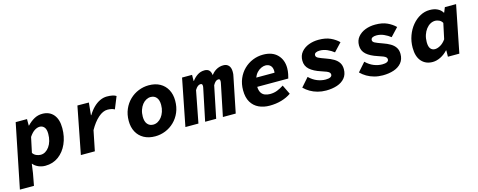

<svg xmlns="http://www.w3.org/2000/svg" viewBox="-57 -1147 4888 1964"><g transform="rotate(-15 2387.5 -165.0)"><path d="M-25 180 112 -498H232V-429H235Q271 -467 310.5 -488.5Q350 -510 396 -510Q471 -510 514 -459.5Q557 -409 557 -316Q557 -225 524 -150.5Q491 -76 431 -32Q371 12 291 12Q252 12 218 -3Q184 -18 163 -44H161L148 51L124 180ZM274 -109Q301 -109 324 -123Q347 -137 365 -162Q383 -187 393 -221.5Q403 -256 403 -297Q403 -345 384 -367Q365 -389 336 -389Q310 -389 281.5 -371Q253 -353 225 -311L191 -151Q204 -130 227.5 -119.5Q251 -109 274 -109Z M669 0 766 -499 887 -498 874 -367H878Q904 -411 937 -443.5Q970 -476 1006.5 -493Q1043 -510 1080 -510Q1113 -510 1139 -504.5Q1165 -499 1178 -489L1126 -361Q1110 -370 1091 -374Q1072 -378 1051 -378Q1003 -378 953 -334Q903 -290 860 -213L817 0Z M1455 12Q1386 12 1336 -15.5Q1286 -43 1259 -93Q1232 -143 1232 -210Q1232 -278 1256 -333.5Q1280 -389 1321 -428.5Q1362 -468 1414.5 -489Q1467 -510 1523 -510Q1592 -510 1641.5 -482.5Q1691 -455 1718 -405Q1745 -355 1745 -288Q1745 -220 1721.5 -165Q1698 -110 1657 -70Q1616 -30 1563.5 -9Q1511 12 1455 12ZM1466 -109Q1491 -109 1514 -121.5Q1537 -134 1555 -157Q1573 -180 1584 -212.5Q1595 -245 1595 -283Q1595 -335 1572.5 -362Q1550 -389 1511 -389Q1487 -389 1463.5 -376.5Q1440 -364 1422 -341Q1404 -318 1393 -286Q1382 -254 1382 -215Q1382 -163 1405 -136Q1428 -109 1466 -109Z M1776 0 1874 -498H1980L1979 -434H1983Q2004 -464 2037.5 -487Q2071 -510 2115 -510Q2147 -510 2164.5 -491Q2182 -472 2184 -431L2173 -425Q2199 -467 2235 -488.5Q2271 -510 2313 -510Q2349 -510 2369.5 -487.5Q2390 -465 2390 -421Q2390 -408 2389 -396.5Q2388 -385 2384 -370L2309 0H2173L2243 -341Q2245 -350 2245 -354Q2245 -358 2245 -362Q2245 -375 2240.5 -379.5Q2236 -384 2226 -384Q2212 -384 2198.5 -373Q2185 -362 2171 -337L2102 0H1985L2056 -341Q2058 -350 2058 -354Q2058 -358 2058 -362Q2058 -375 2052.5 -379.5Q2047 -384 2038 -384Q2023 -384 2008.5 -373Q1994 -362 1979 -337L1914 0Z M2667 12Q2603 12 2552.5 -11.5Q2502 -35 2472.5 -84Q2443 -133 2443 -210Q2443 -278 2466.5 -333Q2490 -388 2530.5 -427.5Q2571 -467 2623.5 -488.5Q2676 -510 2733 -510Q2831 -510 2884.5 -455.5Q2938 -401 2938 -314Q2938 -282 2931.5 -251Q2925 -220 2921 -207H2554L2570 -301H2837L2796 -279Q2798 -288 2800 -297.5Q2802 -307 2802 -317Q2802 -356 2782 -376.5Q2762 -397 2729 -397Q2708 -397 2683.5 -386Q2659 -375 2638.5 -353Q2618 -331 2605 -297Q2592 -263 2592 -216Q2592 -172 2606.5 -147Q2621 -122 2646.5 -112Q2672 -102 2701 -102Q2743 -102 2778 -116Q2813 -130 2847 -152L2895 -53Q2851 -22 2792.5 -5Q2734 12 2667 12Z M3265 12Q3218 12 3175.5 0.5Q3133 -11 3098 -31.5Q3063 -52 3035 -80L3116 -172Q3156 -133 3200.5 -115.5Q3245 -98 3289 -98Q3321 -98 3338.5 -107Q3356 -116 3356 -133Q3356 -146 3347.5 -155Q3339 -164 3319 -172.5Q3299 -181 3264 -192Q3189 -216 3148 -252.5Q3107 -289 3107 -346Q3107 -400 3137.5 -436.5Q3168 -473 3216.5 -491.5Q3265 -510 3322 -510Q3396 -510 3447 -486.5Q3498 -463 3533 -428L3452 -342Q3422 -366 3384 -383Q3346 -400 3305 -400Q3279 -400 3263 -391.5Q3247 -383 3247 -365Q3247 -347 3269 -335.5Q3291 -324 3348 -304Q3392 -289 3425 -269.5Q3458 -250 3476.5 -222Q3495 -194 3495 -153Q3495 -97 3464.5 -60Q3434 -23 3382 -5.5Q3330 12 3265 12Z M3865 12Q3818 12 3775.5 0.5Q3733 -11 3698 -31.5Q3663 -52 3635 -80L3716 -172Q3756 -133 3800.5 -115.5Q3845 -98 3889 -98Q3921 -98 3938.5 -107Q3956 -116 3956 -133Q3956 -146 3947.5 -155Q3939 -164 3919 -172.5Q3899 -181 3864 -192Q3789 -216 3748 -252.5Q3707 -289 3707 -346Q3707 -400 3737.5 -436.5Q3768 -473 3816.5 -491.5Q3865 -510 3922 -510Q3996 -510 4047 -486.5Q4098 -463 4133 -428L4052 -342Q4022 -366 3984 -383Q3946 -400 3905 -400Q3879 -400 3863 -391.5Q3847 -383 3847 -365Q3847 -347 3869 -335.5Q3891 -324 3948 -304Q3992 -289 4025 -269.5Q4058 -250 4076.5 -222Q4095 -194 4095 -153Q4095 -97 4064.5 -60Q4034 -23 3982 -5.5Q3930 12 3865 12Z M4393 12Q4319 12 4275 -38Q4231 -88 4231 -181Q4231 -249 4253 -309Q4275 -369 4312.5 -414Q4350 -459 4397.5 -484.5Q4445 -510 4498 -510Q4546 -510 4580.5 -493Q4615 -476 4632 -446H4636L4657 -498H4776L4677 0H4556L4557 -67H4553Q4519 -30 4476.5 -9Q4434 12 4393 12ZM4449 -109Q4475 -109 4506.5 -126.5Q4538 -144 4565 -182L4600 -346Q4588 -369 4565.5 -379Q4543 -389 4525 -389Q4497 -389 4472 -375Q4447 -361 4427.5 -335.5Q4408 -310 4396.5 -275.5Q4385 -241 4385 -200Q4385 -152 4402.5 -130.5Q4420 -109 4449 -109Z"/></g></svg>

Font: Source Code Pro ExtraLight ExtraBold
Style: Italic
Weight: 800
Italic angle: -11°
Monospace: yes
Version: Version 1.016;hotconv 1.0.116;makeotfexe 2.5.65601